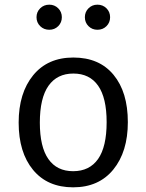

<svg xmlns="http://www.w3.org/2000/svg" viewBox="-20 -782 621 814"><path d="M189 -762.2Q211.4 -762.2 226.8 -746.8Q242.2 -731.4 242.2 -709Q242.2 -686.5 226.8 -671.1Q211.4 -655.8 189 -655.8Q166 -655.8 150.4 -671.1Q134.8 -686.5 134.8 -709Q134.8 -731.4 150.4 -746.8Q166 -762.2 189 -762.2ZM393.1 -762.2Q416 -762.2 431.4 -746.8Q446.8 -731.4 446.8 -709Q446.8 -686.5 431.4 -671.1Q416 -655.8 393.1 -655.8Q370.6 -655.8 355.2 -671.1Q339.8 -686.5 339.8 -709Q339.8 -731.4 355.2 -746.8Q370.6 -762.2 393.1 -762.2ZM291 -538.1Q400.9 -538.1 461.4 -464.8Q522 -391.6 522 -264.2Q522 -138.7 460.4 -63.2Q398.9 12.2 290 12.2Q181.2 12.2 120.1 -61.8Q59.1 -135.7 59.1 -262.2Q59.1 -387.7 120.6 -462.9Q182.1 -538.1 291 -538.1ZM148.9 -262.2Q148.9 -159.2 185.1 -107.7Q221.2 -56.2 290 -56.2Q359.4 -56.2 395.8 -107.9Q432.1 -159.7 432.1 -264.2Q432.1 -367.2 396 -418.7Q359.9 -470.2 291 -470.2Q222.2 -470.2 185.5 -418.2Q148.9 -366.2 148.9 -262.2Z"/></svg>

Font: Fira Sans Book
Style: Regular
Weight: 350
Designer: Carrois Corporate & Edenspiekermann AG
Foundry: Carrois Corporate GbR & Edenspiekermann AG
Version: Version 4.203;PS 004.203;hotconv 1.0.88;makeotf.lib2.5.64775